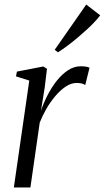

<svg xmlns="http://www.w3.org/2000/svg" viewBox="-20 -826 462 846"><path d="M41 0 109 -471 50.5 -489.5 54.5 -510.5 170.5 -533 187 -523 177 -440.5 160.5 -338Q172 -372.5 189.8 -407Q207.5 -441.5 230.2 -470.2Q253 -499 279.8 -516.5Q306.5 -534 335.5 -534Q349.5 -534 359.5 -532.2Q369.5 -530.5 374.5 -527.5L355.5 -451Q351 -455.5 340.5 -458Q330 -460.5 318 -460.5Q293 -460.5 268.8 -444Q244.5 -427.5 222.5 -401.2Q200.5 -375 183.2 -344.5Q166 -314 155 -285.5L114 0ZM221 -606.5 360 -806 421.5 -758.5Q411.5 -745 396.2 -728.8Q381 -712.5 361.8 -695Q342.5 -677.5 321.2 -659.5Q300 -641.5 278.2 -625.2Q256.5 -609 235.5 -595.5Z"/></svg>

Font: Merriweather 96pt Light
Style: Italic
Weight: 300
Italic angle: -7.8°
Version: Version 2.101